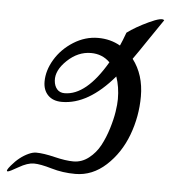

<svg xmlns="http://www.w3.org/2000/svg" viewBox="-49 -549 599 611"><g transform="rotate(5 251.0 -243.5)"><path d="M212.4 8.8Q171.9 8.8 135.5 -2Q99.1 -12.7 78.6 -12.7Q58.1 -12.7 30.5 3.4Q2.9 19.5 -2.4 19.5Q-10.7 19.5 5.4 0.5Q29.8 -28.8 59.1 -42Q72.3 -47.9 82.5 -47.9Q106 -47.9 142.1 -39.1Q178.2 -30.3 202.6 -30.3Q229.5 -30.3 251.7 -47.6Q273.9 -64.9 287.4 -90.1Q300.8 -115.2 310.1 -145.3Q319.3 -175.3 323 -199.5Q326.7 -223.6 326.7 -240.2Q326.7 -279.3 315.4 -311.5Q233.9 -215.8 149.9 -215.8Q121.1 -215.8 105.2 -232.2Q89.4 -248.5 89.4 -275.4Q89.4 -311 110.6 -346.4Q131.8 -381.8 168.9 -405.3Q206.1 -428.7 247.6 -428.7Q286.6 -428.7 318.4 -410.6Q325.2 -425.3 335.4 -453.1Q362.3 -473.1 403.6 -492.4Q444.8 -511.7 451.7 -502.9Q436.5 -481.4 407 -437.3Q377.4 -393.1 362.3 -372.1Q398.9 -324.2 398.9 -254.9Q398.9 -190.9 376.5 -131.1Q354 -71.3 310.3 -31.2Q266.6 8.8 212.4 8.8ZM289.6 -354.5Q265.1 -378.9 229 -378.9Q187.5 -378.9 153.3 -346.4Q119.1 -314 121.6 -281.2Q123 -264.2 131.8 -254.2Q140.6 -244.1 155.8 -244.1Q225.1 -244.1 289.6 -354.5Z"/></g></svg>

Font: Crimson
Style: Italic
Weight: 400
Italic angle: -11°
Version: Version 0.8